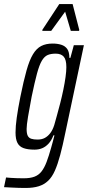

<svg xmlns="http://www.w3.org/2000/svg" viewBox="-63 -734 436 952"><path d="M64 198Q48 198 30.5 197.5Q13 197 -5.5 196Q-24 195 -43 194L-33 146Q-23 147 -9 148Q5 149 21.5 149.5Q38 150 55 150Q87 150 108 142Q129 134 143 116Q157 98 168 69Q179 40 191 -3Q194 -15 199 -32Q204 -49 207 -63H202Q192 -37 177.5 -21.5Q163 -6 146 1Q129 8 108 8Q75 8 54 0.5Q33 -7 23.5 -25.5Q14 -44 14 -77Q14 -107 20 -150.5Q26 -194 38 -254Q54 -333 68.5 -384.5Q83 -436 100.5 -465Q118 -494 141.5 -506Q165 -518 198 -518Q222 -518 241 -512Q260 -506 270.5 -491Q281 -476 281 -447H286L303 -510H353L261 -76Q248 -12 235.5 34.5Q223 81 209 112.5Q195 144 175.5 162.5Q156 181 129 189.5Q102 198 64 198ZM123 -42Q144 -42 159 -50Q174 -58 186 -73.5Q198 -89 206 -114Q211 -132 219 -160.5Q227 -189 235.5 -222Q244 -255 251 -289Q258 -323 262 -352Q266 -381 266 -401Q266 -438 253 -453Q240 -468 213 -468Q189 -468 173 -461Q157 -454 144.5 -433Q132 -412 120.5 -369.5Q109 -327 94 -255Q83 -198 76 -155.5Q69 -113 69 -95Q69 -72 74.5 -61Q80 -50 92 -46Q104 -42 123 -42ZM147 -581V-586L231 -714H297L330 -586L329 -581H288L260 -676L191 -581Z"/></svg>

Font: Saira UltraCondensed
Style: Italic
Weight: 400
Width: 1
Italic angle: -12°
Designer: Hector Gatti with collaboration of the Omnibus-Type team
Foundry: Omnibus-Type
Version: Version 1.101